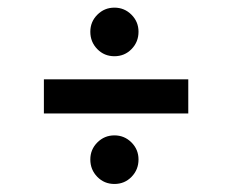

<svg xmlns="http://www.w3.org/2000/svg" viewBox="-20 -550 610 490"><path d="M210.5 -469Q210.5 -494.5 228.5 -512.5Q246.5 -530.5 272 -530.5Q297.5 -530.5 315.5 -512.5Q333.5 -494.5 333.5 -469Q333.5 -443 315.8 -424.8Q298 -406.5 272 -406.5Q246 -406.5 228.2 -424.8Q210.5 -443 210.5 -469ZM92 -347.5H460.5V-260.5H92ZM210.5 -143Q210.5 -168.5 228.5 -186.5Q246.5 -204.5 272 -204.5Q297.5 -204.5 315.5 -186.5Q333.5 -168.5 333.5 -143Q333.5 -117 315.8 -98.8Q298 -80.5 272 -80.5Q246 -80.5 228.2 -98.8Q210.5 -117 210.5 -143Z"/></svg>

Font: League Mono Narrow Medium
Style: Regular
Weight: 500
Width: 3
Designer: Tyler Finck
Foundry: The League of Moveable Type / Tyler Finck
Version: Version 2.210